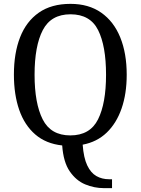

<svg xmlns="http://www.w3.org/2000/svg" viewBox="-20 -745 729 994"><path d="M518 229Q468 229 421 209.5Q374 190 341 142Q308 94 302 8Q218 -1 162.5 -49Q107 -97 79.5 -176Q52 -255 52 -359Q52 -470 84 -552Q116 -634 181 -679.5Q246 -725 345 -725Q439 -725 504 -679.5Q569 -634 602.5 -551.5Q636 -469 636 -358Q636 -260 609.5 -183.5Q583 -107 532.5 -58.5Q482 -10 408 4Q413 72 431.5 111Q450 150 479 166.5Q508 183 545 183H560V229ZM344 -44Q446 -44 487.5 -127Q529 -210 529 -358Q529 -507 488 -589Q447 -671 345 -671Q244 -671 201.5 -589Q159 -507 159 -358Q159 -210 201 -127Q243 -44 344 -44Z"/></svg>

Font: Noto Serif Myanmar SemCond
Style: Regular
Weight: 400
Width: 4
Designer: Ben Mitchell and the Monotype Design Team
Foundry: Monotype Imaging Inc.
Version: Version 2.106; ttfautohint (v1.8.4.7-5d5b)